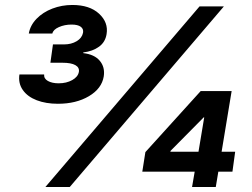

<svg xmlns="http://www.w3.org/2000/svg" viewBox="-20 -753 1014 773"><path d="M552.9 -61.8 565.3 -140.6 788 -386.4H912.6L872.2 -142H926.8L915.8 -61.8H859L848.7 0H753.2L763.8 -61.8ZM213.1 -335.2Q164.8 -335.2 127.8 -349.4Q90.9 -363.6 71.9 -390.6Q52.9 -417.6 58.2 -453.1H157.7Q156.2 -436.4 172.9 -427Q189.6 -417.6 216.3 -417.6Q247.5 -417.6 270.8 -430.6Q294 -443.5 297.6 -463.8Q300.4 -481.2 283.4 -490.8Q266.3 -500.4 231.2 -500.4H182.9L193.2 -574.2H237.9Q267 -574.2 288.5 -587Q310 -599.8 314.3 -621.1Q317.1 -636.4 305.2 -645.2Q293.3 -654.1 268.1 -654.1Q240.4 -654.1 217.3 -644Q194.2 -633.9 190.7 -617.9H95.9Q101.6 -650.9 127.1 -677.4Q152.7 -703.8 190.7 -718.4Q228.7 -733 271.3 -733Q340.9 -733 378.9 -697.8Q416.9 -662.6 409.1 -615.8Q404.1 -583.5 378.7 -565Q353.3 -546.5 315.3 -541.9V-539.1Q360.1 -534.1 381.7 -508.3Q403.4 -482.6 397.7 -445.3Q389.6 -396.3 338.1 -365.8Q286.6 -335.2 213.1 -335.2ZM162.6 0 783.4 -727.3H881.4L260.7 0ZM779.1 -142 802.2 -280.5H800.1L666.2 -145.2V-142Z"/></svg>

Font: Karasuma Gothic
Style: Bold Italic
Weight: 700
Italic angle: 9.39998°
Designer: Rasmus Andersson / Ryoko Nishizuka
Foundry: Genbu
Version: Version 1.00